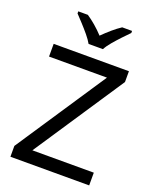

<svg xmlns="http://www.w3.org/2000/svg" viewBox="-170 -1039 912 1134"><g transform="rotate(20 286.0 -472.0)"><path d="M533 0H38V-68L414 -634H50V-714H523V-646L147 -80H533ZM244 -784Q231 -807 209 -833.5Q187 -860 163 -886Q139 -912 121 -931V-944H181Q207 -927 235 -903Q263 -879 288 -852Q315 -879 343 -903Q371 -927 397 -944H459V-931Q440 -912 415.5 -886Q391 -860 368.5 -833.5Q346 -807 334 -784Z"/></g></svg>

Font: Noto Sans Bamum
Style: Regular
Weight: 400
Designer: Monotype Design Team
Foundry: Monotype Imaging Inc.
Version: Version 2.001